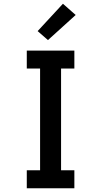

<svg xmlns="http://www.w3.org/2000/svg" viewBox="-20 -1005 540 1025"><path d="M123 0V-96H194V-639H123V-735H377V-639H306V-96H377V0ZM236 -791 181 -839 316 -985 384 -925Z"/></svg>

Font: Iosevka SS08 Regular
Style: Bold
Weight: 700
Monospace: yes
Designer: Belleve Invis
Foundry: Belleve Invis
Version: Version 16.3.4; ttfautohint (v1.8.4)